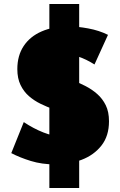

<svg xmlns="http://www.w3.org/2000/svg" viewBox="-20 -803 595 953"><path d="M254 13Q188 13 133 -4Q78 -21 36 -43L98 -197Q146 -165 195.5 -145.5Q245 -126 287 -126Q322 -126 340 -140.5Q358 -155 358 -179Q358 -200 342 -214Q326 -228 300 -239Q274 -250 243 -261.5Q212 -273 181 -288Q150 -303 124 -325.5Q98 -348 82 -381Q66 -414 66 -460Q66 -527 97.5 -574.5Q129 -622 186.5 -647Q244 -672 320 -672Q363 -672 417.5 -662Q472 -652 516 -630L449 -483Q408 -509 367.5 -522.5Q327 -536 293 -536Q270 -536 256 -529Q242 -522 235 -511.5Q228 -501 228 -488Q228 -467 244 -453Q260 -439 286 -427.5Q312 -416 343.5 -403.5Q375 -391 406 -375Q437 -359 463 -336Q489 -313 505 -280.5Q521 -248 521 -201Q521 -128 483.5 -80.5Q446 -33 385.5 -10Q325 13 254 13ZM225 130V-783H373V130Z"/></svg>

Font: Ysabeau Office Black
Style: Regular
Weight: 900
Designer: Christian Thalmann (Catharsis Fonts)
Version: Version 2.001;gftools[0.9.30]; featfreeze: tnum,lnum,ss02